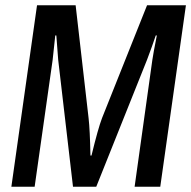

<svg xmlns="http://www.w3.org/2000/svg" viewBox="-20 -706 723 726"><path d="M120 -686H266L315 -259Q320 -216 322 -118H326Q351 -221 366 -260L536 -686H683L586 0H489L556 -479Q559 -501 573 -572H569Q567 -565 555 -531.5Q543 -498 536 -480L344 0H256L200 -480L193 -572H189L179 -479L111 0H23Z"/></svg>

Font: Archivo Narrow Medium
Style: Italic
Weight: 500
Italic angle: -8°
Designer: Hector Gatti
Foundry: Omnibus-Type
Version: Version 2.001